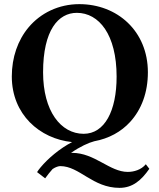

<svg xmlns="http://www.w3.org/2000/svg" viewBox="-20 -678 770 927"><path d="M694 -329C694 -528 546 -658 363 -658C263 -658 176 -615 118 -546C66 -484 37 -401 37 -309C37 -125 172 -8 328 8C267 40 212 87 176 130C170 137 164 145 159 153L198 183C209 167 222 152 234 138C249 128 263 124 271 124C364 124 427 229 557 229C620 229 662 193 701 137L684 115C662 142 626 152 597 152C509 152 438 60 328 60C326 60 324 60 323 60C366 30 408 11 435 4C506 -9 565 -42 608 -89C663 -149 694 -231 694 -329ZM351 -616C458 -616 543 -511 543 -308C543 -142 485 -32 384 -32C274 -32 188 -141 188 -329C188 -533 262 -616 351 -616Z"/></svg>

Font: Libertinus Serif
Style: Bold
Weight: 700
Designer: Philipp H. Poll, Khaled Hosny
Foundry: Caleb Maclennan
Version: Version 7.050;RELEASE